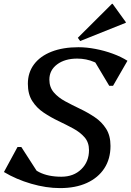

<svg xmlns="http://www.w3.org/2000/svg" viewBox="-28 -948 673 984"><path d="M279.6 16Q208.5 16 131.7 -6.4Q54.8 -28.8 -7.8 -66.4L61.8 -194.7H81.2L174.5 -50L101.4 -71L100.9 -136.4Q126.9 -89.1 172.8 -65.7Q218.8 -42.3 286.4 -42.3Q349.4 -42.3 388.7 -80.8Q428.1 -119.2 428.1 -178.6Q428.1 -218.1 405.6 -244.1Q383.1 -270.1 347.2 -289.5Q311.4 -308.9 271.4 -327.9Q231.4 -347 195.6 -371Q159.8 -395 137.3 -430.3Q114.8 -465.7 114.8 -518.6Q114.8 -576.2 146.5 -618.4Q178.2 -660.6 236.5 -683.3Q294.7 -706 374.4 -706Q415.6 -706 461.5 -697.2Q507.3 -688.5 550 -672.8Q592.7 -657.2 625.2 -636.5L551.3 -508.2H531.9L443.9 -655.6L531.9 -632.9L521.8 -580.7Q496 -612.4 455.3 -630Q414.6 -647.7 367.6 -647.7Q304.5 -647.7 264.7 -618Q225 -588.3 225 -540Q225 -501.3 247.5 -474.8Q270 -448.4 305.8 -429Q341.6 -409.7 381.6 -390.6Q421.6 -371.6 457.4 -347.6Q493.3 -323.6 515.8 -288.2Q538.3 -252.9 538.3 -200Q538.3 -133.7 506.7 -85.3Q475.1 -36.9 417.2 -10.4Q359.3 16 279.6 16ZM382.8 -737.6 370.9 -754.3 545.9 -928.5H549L616.9 -834.5V-831.4Z"/></svg>

Font: Platypi Light
Style: Italic
Weight: 300
Italic angle: -13°
Designer: David Sargent
Foundry: Bolt Cutter Type
Version: Version 1.200